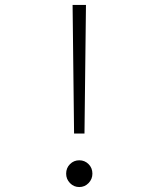

<svg xmlns="http://www.w3.org/2000/svg" viewBox="-20 -747 640 775"><path d="M279 -208 273 -727H327L321 -208ZM300 8Q278 8 262.5 -8Q247 -24 247 -46Q247 -69 262.5 -84.5Q278 -100 300 -100Q322 -100 337.5 -84.5Q353 -69 353 -46Q353 -24 337.5 -8Q322 8 300 8Z"/></svg>

Font: Red Hat Mono VF Light
Style: Regular
Weight: 300
Monospace: yes
Designer: Pentagram, MCKL
Foundry: Pentagram, MCKL
Version: Version 1.023